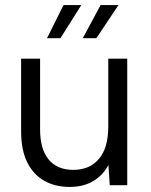

<svg xmlns="http://www.w3.org/2000/svg" viewBox="-20 -732 597 759"><path d="M483 -500V0H413.9L408.7 -80Q387.5 -39.4 348.6 -16.2Q309.7 7 255.1 7Q198.1 7 154.9 -17.4Q111.8 -41.7 87.7 -90.3Q63.5 -138.8 63.5 -212V-500H138.5V-220.7Q138.5 -142.6 172.2 -101.6Q205.9 -60.5 269.5 -60.5Q334.1 -60.5 371 -103.7Q408 -146.9 408 -232.1V-500ZM307.3 -581.1 377.7 -711.9H448.3L361.1 -581.1ZM165.9 -581.1 231.1 -711.9H301.4L219 -581.1Z"/></svg>

Font: Envelope Sans Variable
Style: Regular
Weight: 500
Designer: Andreas Rasmussen / Norman Anderson
Foundry: mail.de GmbH
Version: Version 1.150